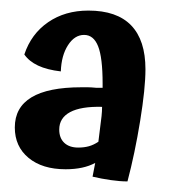

<svg xmlns="http://www.w3.org/2000/svg" viewBox="-20 -753 319 363"><path d="M255 -622Q255 -586 245 -524.5Q235 -463 221 -410Q207 -410 189.5 -412.5Q172 -415 155 -419Q156 -423 157.5 -432Q159 -441 160 -445Q149 -439 135 -436Q121 -433 104 -433Q60 -433 34 -454.5Q8 -476 8 -512Q8 -550 39.5 -569Q71 -588 134 -588Q140 -588 146 -588Q152 -588 162 -587Q167 -587 169.5 -587Q172 -587 174 -587Q174 -589 174 -591Q174 -593 174 -595Q174 -644 165.5 -665.5Q157 -687 139 -687Q121 -687 108.5 -667.5Q96 -648 95 -618Q69 -621 52 -629Q35 -637 26 -650Q39 -689 71 -711Q103 -733 147 -733Q201 -733 228 -705Q255 -677 255 -622ZM92 -508Q92 -492 101.5 -483Q111 -474 128 -474Q139 -474 148 -476.5Q157 -479 166 -485Q171 -524 172 -533.5Q173 -543 173 -551Q133 -552 112.5 -541Q92 -530 92 -508Z"/></svg>

Font: Atma Medium
Style: Regular
Weight: 500
Designer: Gregori Vincens, Jeremie Hornus, Riccardo Olocco, Yoann Minet.
Foundry: black foundry
Version: Version 1.101;PS 1.100;hotconv 1.0.86;makeotf.lib2.5.63406